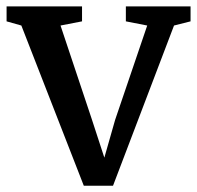

<svg xmlns="http://www.w3.org/2000/svg" viewBox="-24 -571 613 598"><path d="M237 7.5 42.5 -491.5 -3.5 -504.5V-551H231.5V-504.5L164.5 -491.5L261.5 -201L301 -80L334.5 -197.5L434.5 -491.5L368 -504.5V-551H569.5V-504.5L518 -491.5L328 7.5Z"/></svg>

Font: Merriweather 28pt Medium
Style: Regular
Weight: 500
Version: Version 2.100